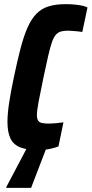

<svg xmlns="http://www.w3.org/2000/svg" viewBox="-20 -716 442 926"><path d="M168 8Q112 8 78.5 -5Q45 -18 30.5 -48Q16 -78 16 -128Q16 -167 24 -220Q32 -273 47 -344Q64 -425 79.5 -484Q95 -543 113 -583.5Q131 -624 155 -649Q179 -674 213.5 -685Q248 -696 297 -696Q319 -696 340 -694Q361 -692 377 -688.5Q393 -685 402 -680L377 -562Q365 -564 352.5 -565Q340 -566 328.5 -567Q317 -568 307 -568Q287 -568 273.5 -564Q260 -560 249.5 -548.5Q239 -537 230.5 -512.5Q222 -488 212.5 -447Q203 -406 190 -344Q175 -272 166.5 -227Q158 -182 158 -162Q158 -144 163.5 -135Q169 -126 181.5 -123Q194 -120 212 -120Q230 -120 251 -122Q272 -124 286 -126L262 -10Q250 -5 234 -1Q218 3 201 5.5Q184 8 168 8ZM10 190 11 185 118 -18H209L208 -13L130 190Z"/></svg>

Font: Saira Condensed ExtraBold
Style: Italic
Weight: 800
Width: 3
Italic angle: -12°
Designer: Hector Gatti with collaboration of the Omnibus-Type team
Foundry: Omnibus-Type
Version: Version 1.101